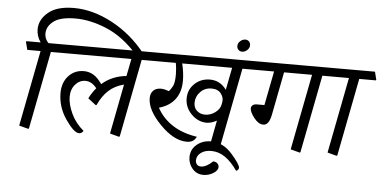

<svg xmlns="http://www.w3.org/2000/svg" viewBox="-67 -1071 2896 1451"><g transform="rotate(5 1380.5 -345.5)"><path d="M988.8 -632.8 934.6 -619.6Q820.3 -747.6 695.3 -800Q570.3 -852.5 457 -852.5Q341.8 -852.5 290.5 -813Q239.3 -773.4 239.3 -718.8Q239.3 -699.2 246.8 -681.2Q254.4 -663.1 269 -649.4H406.2L421.4 -588.9L418 -584.5H292.5L177.7 5.9L172.4 9.3L102.5 -9.3L214.4 -584.5H113.8L98.1 -645L102.1 -649.4H209.5Q194.3 -670.4 186 -695.3Q177.7 -720.2 177.7 -746.6Q177.7 -820.3 243.7 -875.5Q309.6 -930.7 438 -930.7Q582.5 -930.7 731.2 -851.1Q879.9 -771.5 988.8 -632.8Z M981.4 -584.5 866.7 5.9 861.3 9.3 791.5 -9.3 864.7 -387.2Q794.9 -369.1 749.3 -327.4Q703.6 -285.6 671.4 -215.3L665.5 -213.4L605 -259.8Q615.7 -282.2 629.2 -302.5Q642.6 -322.8 658.2 -340.8Q638.7 -365.7 617.2 -377.7Q595.7 -389.6 572.3 -389.6Q527.3 -389.6 495.4 -353Q463.4 -316.4 463.4 -259.8Q463.4 -203.1 495.6 -133.5Q527.8 -64 590.3 -11.7Q585.4 -2.4 576.4 3.2Q567.4 8.8 558.1 8.8Q519 8.8 455.6 -83.5Q392.1 -175.8 392.1 -282.2Q392.1 -361.3 437.7 -411.6Q483.4 -461.9 554.7 -461.9Q591.8 -461.9 625.5 -442.9Q659.2 -423.8 692.4 -375.5Q730.5 -409.2 778.1 -429Q825.7 -448.7 877.4 -453.1L903.3 -584.5H393.6L377.9 -645L381.8 -649.4H1095.2L1110.4 -588.9L1106.9 -584.5Z M1615.7 -317.9Q1622.6 -353 1598.9 -384Q1575.2 -415 1527.3 -415Q1475.6 -415 1441.7 -379.4Q1407.7 -343.8 1407.7 -297.4Q1407.7 -257.8 1433.1 -235.8Q1458.5 -213.9 1493.7 -213.9Q1535.2 -213.9 1570.3 -239.7Q1605.5 -265.6 1612.3 -300.3ZM1745.6 -584.5 1630.9 5.9 1625.5 9.3 1555.7 -9.3 1587.9 -176.8Q1564.9 -164.6 1546.6 -159.4Q1528.3 -154.3 1510.3 -154.3Q1446.8 -154.3 1396 -204.8Q1345.2 -255.4 1345.2 -324.7Q1345.2 -391.1 1392.8 -436.3Q1440.4 -481.4 1509.8 -481.4Q1547.4 -481.4 1578.9 -464.8Q1610.4 -448.2 1634.3 -414.6L1667.5 -584.5H1288.6Q1296.4 -554.7 1301 -520Q1305.7 -485.4 1305.7 -455.1Q1305.7 -369.6 1264.2 -314Q1222.7 -258.3 1142.6 -235.8Q1185.1 -157.7 1261.2 -108.2Q1337.4 -58.6 1447.3 -42Q1436.5 -19 1418.5 -8.5Q1400.4 2 1374 2Q1275.9 2 1171.4 -105Q1066.9 -211.9 1066.9 -301.8Q1066.9 -338.9 1087.9 -359.6Q1108.9 -380.4 1145 -380.4Q1159.7 -380.4 1175.3 -376.7Q1190.9 -373 1206.1 -366.7Q1220.2 -381.3 1234.4 -407.5Q1248.5 -433.6 1248.5 -497.6Q1248.5 -515.6 1246.3 -540.3Q1244.1 -564.9 1240.2 -584.5H1082.5L1066.9 -645L1070.8 -649.4H1859.9L1875 -588.9L1871.6 -584.5Z M1405.3 116.7Q1405.3 57.1 1449.7 20.3Q1494.1 -16.6 1556.2 -16.6Q1648.4 -16.6 1716.8 60.8Q1785.2 138.2 1785.2 164.6Q1785.2 169.9 1780.3 177.5Q1775.4 185.1 1765.6 188.5Q1719.7 122.6 1671.1 89.1Q1622.6 55.7 1567.4 55.2Q1518.1 54.7 1487.1 77.9Q1456.1 101.1 1456.1 136.2Q1456.1 155.3 1467.3 167.5Q1478.5 179.7 1499 179.2Q1518.6 178.7 1540.5 167.2Q1562.5 155.8 1586.9 132.3Q1609.9 133.8 1620.4 146Q1630.9 158.2 1630.9 171.9Q1630.9 197.3 1596.4 219Q1562 240.7 1521 240.7Q1469.7 240.7 1437.5 202.9Q1405.3 165 1405.3 116.7Z M1692.4 -752Q1692.4 -773.4 1710.2 -789.6Q1728 -805.7 1749.5 -805.7Q1766.1 -805.7 1776.9 -794.2Q1787.6 -782.7 1787.6 -766.6Q1787.6 -744.6 1770 -728.5Q1752.4 -712.4 1731.4 -712.4Q1714.4 -712.4 1703.4 -723.9Q1692.4 -735.4 1692.4 -752Z M2352.1 -584.5 2237.3 5.9 2231.9 9.3 2162.1 -9.3 2273.9 -584.5H2061.5L1997.6 -255.9Q1989.7 -216.3 1975.1 -196.8Q1960.4 -177.2 1939 -177.2Q1902.3 -177.2 1868.4 -220.7Q1834.5 -264.2 1834.5 -292.5Q1834.5 -304.7 1845.2 -314.9Q1856 -325.2 1878.9 -325.2H1935.1L1985.8 -584.5H1847.2L1831.5 -645L1835.4 -649.4H2465.8L2481 -588.9L2477.5 -584.5Z M2511.7 9.3 2441.9 -9.3 2553.7 -584.5H2453.1L2437.5 -645L2441.4 -649.4H2745.6L2760.7 -588.9L2757.3 -584.5H2631.8L2517.1 5.9Z"/></g></svg>

Font: Sitara
Style: Italic
Weight: 400
Italic angle: -11°
Designer: Neelakash Kshetrimayum
Foundry: Neelakash Kshetrimayum
Version: Version 1.000;PS Version 1.000;PS 1.0;hotconv 1.;hotconv 1.0